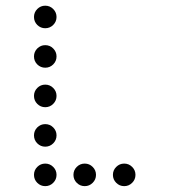

<svg xmlns="http://www.w3.org/2000/svg" viewBox="-20 -674 587 665"><path d="M175.8 -615.2Q175.8 -599.1 164.3 -587.6Q152.8 -576.2 136.7 -576.2Q120.6 -576.2 109.1 -587.6Q97.7 -599.1 97.7 -615.2Q97.7 -631.3 109.1 -642.8Q120.6 -654.3 136.7 -654.3Q152.8 -654.3 164.3 -642.8Q175.8 -631.3 175.8 -615.2ZM175.8 -478.5Q175.8 -462.4 164.3 -450.9Q152.8 -439.5 136.7 -439.5Q120.6 -439.5 109.1 -450.9Q97.7 -462.4 97.7 -478.5Q97.7 -494.6 109.1 -506.1Q120.6 -517.6 136.7 -517.6Q152.8 -517.6 164.3 -506.1Q175.8 -494.6 175.8 -478.5ZM175.8 -341.8Q175.8 -325.7 164.3 -314.2Q152.8 -302.7 136.7 -302.7Q120.6 -302.7 109.1 -314.2Q97.7 -325.7 97.7 -341.8Q97.7 -357.9 109.1 -369.4Q120.6 -380.9 136.7 -380.9Q152.8 -380.9 164.3 -369.4Q175.8 -357.9 175.8 -341.8ZM175.8 -205.1Q175.8 -189 164.3 -177.5Q152.8 -166 136.7 -166Q120.6 -166 109.1 -177.5Q97.7 -189 97.7 -205.1Q97.7 -221.2 109.1 -232.7Q120.6 -244.1 136.7 -244.1Q152.8 -244.1 164.3 -232.7Q175.8 -221.2 175.8 -205.1ZM175.8 -68.4Q175.8 -52.2 164.3 -40.8Q152.8 -29.3 136.7 -29.3Q120.6 -29.3 109.1 -40.8Q97.7 -52.2 97.7 -68.4Q97.7 -84.5 109.1 -95.9Q120.6 -107.4 136.7 -107.4Q152.8 -107.4 164.3 -95.9Q175.8 -84.5 175.8 -68.4ZM312.5 -68.4Q312.5 -52.2 301 -40.8Q289.6 -29.3 273.4 -29.3Q257.3 -29.3 245.8 -40.8Q234.4 -52.2 234.4 -68.4Q234.4 -84.5 245.8 -95.9Q257.3 -107.4 273.4 -107.4Q289.6 -107.4 301 -95.9Q312.5 -84.5 312.5 -68.4ZM449.2 -68.4Q449.2 -52.2 437.7 -40.8Q426.3 -29.3 410.2 -29.3Q394 -29.3 382.6 -40.8Q371.1 -52.2 371.1 -68.4Q371.1 -84.5 382.6 -95.9Q394 -107.4 410.2 -107.4Q426.3 -107.4 437.7 -95.9Q449.2 -84.5 449.2 -68.4Z"/></svg>

Font: DatDot Light
Style: Regular
Weight: 300
Designer: GGBot
Version: 1.00